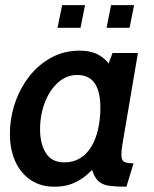

<svg xmlns="http://www.w3.org/2000/svg" viewBox="-20 -696 584 726"><path d="M186 10Q133.5 10 95.8 -15.5Q58 -41 37.8 -85.8Q17.5 -130.5 17.5 -188.5Q17.5 -248.5 36.2 -304.8Q55 -361 89.8 -406Q124.5 -451 173.2 -477.8Q222 -504.5 281.5 -504.5Q312 -504.5 335.8 -496.2Q359.5 -488 378.5 -469.8Q397.5 -451.5 411.5 -421L371.5 -405.5L405.5 -495.5H501.5L443 -151Q439 -127.5 439 -111.5Q439 -90 449.2 -84.2Q459.5 -78.5 485 -78.5L458 10Q419 10 395 6.8Q371 3.5 357 -7Q343 -17.5 333.5 -39Q324 -60.5 313.5 -97L348.5 -76.5Q330 -53.5 307 -33.8Q284 -14 254.5 -2Q225 10 186 10ZM224 -82Q257.5 -82 283 -97.8Q308.5 -113.5 325.5 -141.8Q342.5 -170 351 -208Q359.5 -246 359.5 -290Q359.5 -350.5 337.8 -381.5Q316 -412.5 272 -412.5Q231.5 -412.5 199.8 -384.2Q168 -356 149.8 -309Q131.5 -262 131.5 -206.5Q131.5 -152.5 153.5 -117.2Q175.5 -82 224 -82ZM197.5 -591 215 -676.5H301.5L284.5 -591ZM383 -591 400 -676.5H487L470 -591Z"/></svg>

Font: Cabin SemiCondensedSemiBold
Style: Italic
Weight: 600
Width: 4
Italic angle: -10°
Designer: Pablo Impallari
Foundry: Pablo Impallari. http://www.impallari.com Igino Marini. http://www.ikern.com
Version: Version 3.001